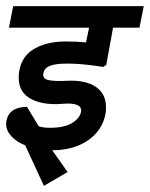

<svg xmlns="http://www.w3.org/2000/svg" viewBox="-53 -486 488 625"><path d="M315 -396 293 -275 283 -268Q267 -270 257 -272Q206 -279 165 -279Q127 -279 109 -271.5Q91 -264 88 -247Q85 -230 104 -225.5Q123 -221 165 -223Q225 -226 258.5 -203.5Q292 -181 292 -137Q292 -121 290 -113Q279 -60 232.5 -28.5Q186 3 117 3L167 74L90 119L29 -13Q1 -24 -16 -42.5Q-33 -61 -33 -82Q-33 -89 -32 -93Q-23 -138 35 -138L73 -75Q87 -70 110 -70Q156 -70 181.5 -85.5Q207 -101 211 -123Q215 -149 166 -149L149 -148L129 -147Q72 -147 39.5 -169Q7 -191 8 -235Q8 -249 10 -257Q19 -305 60 -328Q101 -351 161 -351Q195 -351 227 -348L237 -396H-24L-10 -466H415L401 -396Z"/></svg>

Font: Cambay Devanagari
Style: Bold Italic
Weight: 700
Designer: Pooja Saxena
Foundry: Pooja Saxena
Version: Version 1.005;PS 001.005;hotconv 1.0.70;makeotf.lib2.5.58329